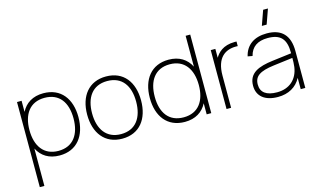

<svg xmlns="http://www.w3.org/2000/svg" viewBox="-110 -1112 2848 1700"><g transform="rotate(-15 1314.0 -262.5)"><path d="M112 240V-102.5C149 -29.5 216 15 314 15C473 15 561 -100 561 -271C561 -438 475 -555 314 -555C217 -555 149.5 -511.5 112 -438.5V-540H70V240ZM314 -27C181 -27 112 -124 112 -271C112 -413 177 -513 314 -513C449 -513 516 -418 516 -271C516 -126 450 -27 314 -27Z M888 15C1047 15 1135 -100 1135 -271C1135 -438 1049 -555 888 -555C731 -555 641 -441 641 -271C641 -103 728 15 888 15ZM888 -27C755 -27 686 -124 686 -271C686 -413 751 -513 888 -513C1023 -513 1090 -418 1090 -271C1090 -126 1024 -27 888 -27Z M1664 -720V-437.5C1627 -510.5 1560 -555 1462 -555C1303 -555 1215 -440 1215 -269C1215 -102 1301 15 1462 15C1559 15 1626.5 -28.5 1664 -101.5V0H1706V-720ZM1462 -513C1595 -513 1664 -416 1664 -269C1664 -127 1599 -27 1462 -27C1327 -27 1260 -122 1260 -269C1260 -414 1326 -513 1462 -513Z M2086 -554.5C2080.5 -555 2075.5 -555 2070 -555C1960 -555 1911.5 -499 1888 -458.5V-540H1846V0H1888V-296C1888 -458 1970 -513 2070 -513C2075.5 -513 2080.5 -513 2086 -512.5Z M2382.5 -630 2430.5 -765H2386.5L2338.5 -630ZM2362 -555C2246.5 -555 2170.5 -501 2147 -402L2190 -394C2210 -473.5 2266.5 -513 2360 -513C2476.5 -513 2526 -460 2526 -334V-329L2350.5 -307C2222 -291 2126 -256 2126 -137.5C2126 -41 2196 15 2315.5 15C2411.5 15 2485.5 -27 2526 -103.5V0H2568V-338C2568 -482 2498.5 -555 2362 -555ZM2526 -286.5C2526 -262.5 2526 -230.5 2522 -204C2506 -93 2430 -27 2318.5 -27C2220 -27 2169 -65 2169 -137.5C2169 -213 2219 -248 2350.5 -264.5Z"/></g></svg>

Font: Vela Sans ExtLt
Style: Regular
Weight: 200
Designer: Principal design: Mikhail Sharanda - project Manrope.
Design modification: Ravid Balaliev
Foundry: Mikhail Sharanda
Version: Version 1.001